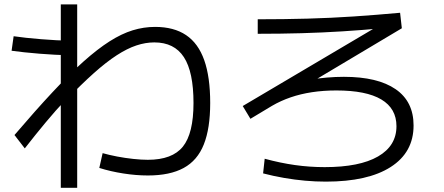

<svg xmlns="http://www.w3.org/2000/svg" viewBox="-20 -802 2040 883"><path d="M259.6 61.7V-781.7H335V61.7ZM291.7 -548.6Q266 -548.6 232.3 -550.3Q198.7 -552 161.8 -555Q125 -558 91.7 -561.5Q58.3 -565 33.3 -568.6L42.7 -635.4Q66.7 -631.7 99.8 -628.2Q133 -624.7 169.3 -621.7Q205.7 -618.7 239.2 -617Q272.7 -615.4 298.3 -615.4ZM660 5Q606 5 547.3 -4.2Q488.7 -13.3 436.7 -29.7L452 -97.7Q481 -89.4 518.4 -82.2Q555.7 -75.1 593 -71.1Q630.4 -67.1 660 -67.1Q772.3 -67.1 821.1 -127.7Q869.9 -188.4 869.9 -328.3Q869.9 -471 825.8 -539Q781.6 -607 689.7 -607Q649.3 -607 607.2 -593Q565 -579 516.8 -547.8Q468.7 -516.6 411.5 -465.6Q354.3 -414.6 283 -340.6H279.7Q236.3 -294.6 189.7 -238.6Q143 -182.6 94 -119.6L46.6 -181Q143.7 -294.7 221.7 -378.2Q299.7 -461.7 364.2 -519.2Q428.7 -576.7 484 -611.9Q539.3 -647 590.3 -662.7Q641.3 -678.3 693 -678.3Q779.7 -678.3 835.8 -640.5Q892 -602.7 919.3 -525.2Q946.7 -447.7 946.7 -328.3Q946.7 -211.3 917.3 -137.7Q888 -64 824.7 -29.5Q761.3 5 660 5Z M1478.7 33.3Q1431.3 33.3 1383.2 29Q1335 24.7 1286.7 16.3Q1238.3 8 1190 -4.6L1197.3 -72Q1269.3 -52.4 1336.7 -42.9Q1404 -33.4 1473.3 -33.4Q1633.6 -33.4 1718.5 -82.4Q1803.3 -131.3 1803.3 -221.7Q1803.3 -303 1733.8 -344.5Q1664.3 -386 1527 -386Q1467.6 -386 1415 -378Q1362.3 -370 1316.7 -354.3Q1271 -338.6 1231 -315.3L1131.7 -255.6L1096.3 -314.4L1735.2 -692L1740.9 -672.3Q1646.9 -663.6 1554.6 -657.8Q1462.3 -652 1366.6 -649.3Q1271 -646.6 1165.3 -646.6V-713.3Q1286.3 -713.3 1394.5 -716.3Q1502.7 -719.3 1606.8 -726.3Q1711 -733.3 1820 -743.3L1828 -672L1300.7 -357.6L1273 -398.3Q1300 -410.3 1333.8 -419.5Q1367.7 -428.7 1405.5 -435.3Q1443.3 -442 1483.3 -445.3Q1523.3 -448.7 1561.7 -448.7Q1717 -448.7 1799.5 -391.8Q1882 -335 1882 -225Q1882 -101.3 1776.8 -34Q1671.7 33.3 1478.7 33.3Z"/></svg>

Font: M PLUS 2 Thin
Style: Regular
Weight: 100
Designer: Coji Morishita
Foundry: UNDERFOREST DESIGN
Version: Version 1.001